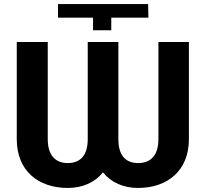

<svg xmlns="http://www.w3.org/2000/svg" viewBox="-20 -923 1021 953"><path d="M415.5 -714.5V-232.2C415.5 -154.1 380.7 -113.6 316.4 -113.6C252.5 -113.6 217 -155.2 217 -232.2V-714.5H63.2V-232.2C63.2 -74.6 170.5 9.9 316.4 9.9C388.5 9.9 450.6 -16.7 491.1 -67.5C531.6 -16.7 593.4 9.9 665.5 9.9C809.7 9.9 917.6 -74.6 917.6 -232.2V-714.5H766.3V-232.2C766.3 -154.1 729.8 -113.6 665.5 -113.6C601.6 -113.6 567.5 -154.1 567.5 -232.2V-714.5ZM441.8 -835.2V-772.7H532.3V-835.2H716.6L715.2 -902.7H267.8V-835.2Z"/></svg>

Font: Karasuma Gothic
Style: Bold
Weight: 700
Designer: Rasmus Andersson / Ryoko Nishizuka
Foundry: Genbu
Version: Version 1.00